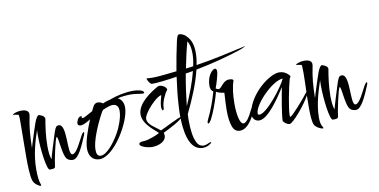

<svg xmlns="http://www.w3.org/2000/svg" viewBox="-76 -958 2465 1250"><g transform="rotate(-10 1156.0 -332.5)"><path d="M102 75C105 75 106 74 106 71C106 69 106 67 105 66C96 46 92 7 92 -34C92 -135 121 -226 142 -287C141 -276 141 -264 141 -249C141 -158 159 -19 179 -19C200 -19 216 -19 216 -35C216 -50 250 -220 260 -220C272 -220 274 -93 301 -69C310 -60 323 -55 339 -55C376 -55 410 -136 438 -203C440 -209 441 -213 441 -216C441 -219 440 -221 438 -221C430 -221 415 -191 397 -156C379 -121 359 -91 342 -91C305 -91 344 -293 286 -293C270 -293 264 -285 253 -253C243 -221 202 -92 202 -83C193 -103 190 -137 190 -174C190 -233 199 -300 208 -349V-351C208 -371 173 -380 170 -381C161 -380 148 -366 127 -298C100 -217 90 -181 89 -177C91 -264 94 -308 110 -387C111 -391 111 -395 111 -399C111 -410 103 -429 64 -429C25 -429 4 -415 4 -412C2 -412 39 -407 42 -404C45 -385 44 -360 44 -331C44 -271 42 -196 42 -128C42 -64 44 -6 53 27C56 40 64 51 76 61C88 70 97 75 102 75Z M511 -29C608 -29 732 -239 732 -332C732 -367 716 -390 695 -399C722 -406 753 -409 786 -409C813 -409 842 -401 863 -401C868 -401 871 -402 871 -405C871 -414 863 -420 848 -424C833 -428 818 -430 803 -430C750 -430 694 -418 643 -399C627 -396 610 -390 595 -383C586 -390 575 -395 560 -395C551 -395 539 -390 531 -375L516 -345C495 -334 477 -324 464 -317C457 -313 451 -312 447 -312C444 -312 442 -313 442 -316C442 -317 442 -319 443 -320C443 -321 444 -322 444 -323C444 -325 443 -326 440 -326C417 -326 408 -292 408 -283C408 -275 414 -267 427 -267C446 -267 471 -281 494 -296C481 -265 469 -233 458 -198C447 -163 441 -134 441 -110C441 -65 463 -29 511 -29ZM522 -50C503 -50 494 -65 494 -94C494 -152 538 -254 576 -324C579 -331 584 -337 589 -342C614 -353 638 -362 653 -362C684 -362 693 -342 693 -315C693 -271 665 -204 649 -177C615 -116 562 -50 522 -50Z M861 -48C903 -48 954 -67 954 -108C954 -114 953 -120 951 -126C984 -142 1080 -189 1080 -207C1080 -208 1079 -208 1078 -208C1063 -208 962 -155 936 -144C901 -175 854 -195 854 -235C854 -272 946 -370 978 -370C975 -357 963 -321 963 -294C963 -285 966 -271 971 -271C976 -271 979 -277 979 -290C979 -322 1004 -377 1020 -395C1021 -398 1022 -399 1022 -400C1022 -413 998 -432 977 -432C972 -432 967 -431 962 -428C917 -402 823 -343 823 -269C823 -199 910 -145 920 -130C909 -122 845 -95 812 -95C792 -95 782 -90 782 -79C782 -64 831 -48 861 -48Z M1185 15C1217 15 1238 -2 1242 -7C1244 -9 1245 -10 1245 -11C1245 -13 1243 -13 1241 -13C1239 -13 1234 -12 1228 -9C1221 -6 1207 1 1192 1C1177 1 1161 -6 1149 -29C1132 -61 1125 -114 1125 -179C1125 -182 1125 -186 1125 -189L1126 -208C1126 -211 1126 -215 1126 -218C1169 -306 1211 -405 1232 -494C1341 -515 1455 -545 1539 -574C1553 -579 1573 -590 1570 -589C1570 -590 1570 -590 1570 -590C1569 -590 1568 -589 1566 -589C1477 -569 1347 -539 1238 -523C1244 -552 1247 -579 1247 -604C1247 -651 1236 -690 1209 -715C1202 -727 1182 -737 1166 -740C1165 -740 1164 -740 1162 -740C1149 -740 1146 -725 1139 -698C1126 -639 1113 -573 1102 -506C1026 -498 982 -492 942 -492C929 -492 917 -493 904 -494C904 -494 904 -494 903 -494C903 -494 902 -493 902 -492C902 -491 903 -487 906 -481C910 -470 924 -453 929 -453C968 -453 1028 -460 1097 -471C1088 -407 1081 -345 1078 -294C1077 -277 1075 -251 1075 -222C1075 -123 1091 15 1185 15ZM1166 -513C1178 -573 1191 -633 1206 -686C1219 -665 1225 -638 1225 -603C1225 -578 1222 -550 1215 -519ZM1129 -270C1136 -337 1146 -409 1159 -481C1175 -484 1191 -486 1208 -489C1191 -420 1161 -343 1129 -270Z M1443 -53C1503 -53 1544 -142 1568 -207C1569 -212 1570 -216 1570 -217C1570 -220 1569 -221 1567 -221C1562 -221 1557 -217 1554 -210C1551 -202 1542 -185 1528 -159C1522 -146 1497 -96 1474 -96C1449 -96 1437 -161 1437 -233C1437 -288 1444 -347 1457 -380V-383C1457 -391 1445 -394 1430 -394C1387 -394 1373 -344 1353 -344C1344 -344 1334 -352 1334 -352C1344 -377 1363 -440 1363 -459C1363 -472 1359 -479 1351 -479C1337 -479 1297 -445 1297 -374C1297 -357 1303 -341 1316 -336C1299 -275 1278 -218 1251 -163C1246 -154 1244 -146 1244 -141C1244 -137 1245 -135 1248 -135C1272 -135 1329 -308 1332 -330C1343 -323 1364 -317 1385 -314C1384 -286 1380 -241 1380 -197C1380 -156 1384 -122 1393 -95C1402 -67 1418 -53 1443 -53Z M1976 26C1979 26 1980 25 1980 23C1980 22 1980 20 1979 19C1968 2 1963 -15 1963 -47C1963 -140 1995 -231 2013 -287C2012 -276 2012 -264 2012 -249C2012 -158 2030 -19 2050 -19C2071 -19 2087 -19 2087 -35C2087 -50 2121 -220 2131 -220C2143 -220 2145 -93 2172 -69C2181 -60 2194 -55 2210 -55C2247 -55 2281 -136 2309 -203C2311 -209 2312 -213 2312 -216C2312 -219 2311 -221 2309 -221C2301 -221 2286 -191 2268 -156C2250 -121 2230 -91 2213 -91C2176 -91 2215 -293 2157 -293C2141 -293 2135 -285 2124 -253C2114 -221 2073 -92 2073 -83C2064 -103 2061 -137 2061 -174C2061 -233 2070 -300 2079 -349V-351C2079 -371 2044 -380 2041 -381C2032 -380 2019 -366 1998 -298C1971 -217 1961 -181 1960 -177C1962 -264 1965 -308 1981 -387C1982 -391 1982 -395 1982 -399C1982 -410 1974 -429 1935 -429C1896 -429 1875 -415 1875 -412C1873 -412 1910 -407 1913 -404C1914 -389 1915 -370 1915 -349C1915 -313 1913 -270 1912 -227C1880 -184 1793 -85 1781 -85C1779 -85 1778 -89 1778 -96C1778 -138 1803 -272 1821 -334C1825 -337 1827 -341 1827 -344C1827 -347 1826 -349 1824 -351C1804 -374 1782 -383 1758 -383C1695 -383 1559 -279 1535 -158C1534 -153 1533 -148 1533 -145C1533 -120 1550 -97 1578 -97C1635 -97 1711 -209 1760 -285C1749 -228 1727 -110 1727 -67C1734 -54 1754 -40 1769 -40C1790 -40 1879 -143 1911 -204C1910 -177 1910 -150 1910 -126C1910 -77 1912 -34 1921 -11C1929 9 1963 26 1976 26ZM1586 -134C1579 -134 1575 -137 1575 -144C1575 -204 1709 -339 1775 -339C1752 -286 1634 -134 1586 -134Z"/></g></svg>

Font: Comforter
Style: Regular
Weight: 400
Designer: Robert E. Leuschke
Foundry: Robert E. Leuschke
Version: Version 1.013; ttfautohint (v1.8.3)